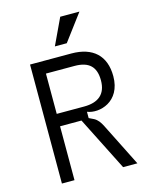

<svg xmlns="http://www.w3.org/2000/svg" viewBox="-133 -1005 866 1091"><g transform="rotate(-15 300.0 -459.0)"><path d="M93 0H167V-317H293L453 0H537L410 -253C398 -277 385 -295 365 -306L336 -320V-357C403 -330 533 -363 533 -514C533 -635 462 -700 336 -700H93ZM328 -390H167V-627H335C421 -627 459 -588 459 -509C459 -427 411 -390 328 -390ZM329 -918 256 -763H326L442 -918Z"/></g></svg>

Font: Fliege Mono Light
Style: Regular
Weight: 300
Version: Version 0.020;Glyphs 3.3 (3306)